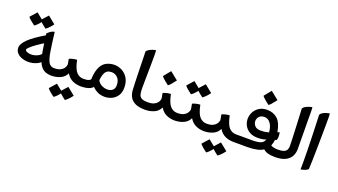

<svg xmlns="http://www.w3.org/2000/svg" viewBox="-61 -1055 3058 1738"><g transform="rotate(20 1467.5 -185.5)"><path d="M164.6 -40.5Q131.8 -40.5 102.5 -51Q73.2 -61.5 54.9 -81.8Q36.6 -102.1 36.6 -131.8Q36.6 -169.4 84.7 -215.8Q132.8 -262.2 239.3 -325.2L255.4 -254.9Q217.8 -233.9 184.3 -210Q150.9 -186 129.9 -166.7Q108.9 -147.5 108.9 -139.6Q108.9 -127.9 125.7 -120.4Q142.6 -112.8 166.5 -112.8Q195.8 -112.8 227.3 -127Q258.8 -141.1 274.9 -176.3L296.4 -98.1Q274.4 -69.3 238.3 -54.9Q202.1 -40.5 164.6 -40.5ZM403.3 4.9Q370.6 4.9 343.8 -6.1Q316.9 -17.1 296.6 -46.1Q276.4 -75.2 264.2 -129.4Q252 -183.1 246.3 -231Q240.7 -278.8 231 -337.4Q237.3 -345.7 255.1 -359.9Q272.9 -374 297.9 -378.4Q312 -259.8 323.2 -191.9Q334.5 -124 352.3 -95.7Q370.1 -67.4 403.3 -67.4H413.1V4.9ZM209.5 -377Q183.1 -396 164.3 -413.1Q145.5 -430.2 142.6 -437L198.7 -499.5L271.5 -440.4Q251.5 -413.1 232.9 -396Q214.4 -378.9 209.5 -377ZM102.5 -368.7Q76.7 -387.7 57.9 -404.5Q39.1 -421.4 36.1 -428.7L91.8 -491.2L165 -431.6Q142.6 -401.9 125.5 -386Q108.4 -370.1 102.5 -368.7Z M393.6 4.9V-67.4H403.3Q439.9 -67.4 461.4 -77.4Q482.9 -87.4 493.2 -101.1Q503.4 -114.7 506.6 -126Q509.8 -137.2 509.8 -139.2Q509.8 -143.1 507.6 -154.8Q505.4 -166.5 503.2 -178.2Q501 -189.9 501 -192.4Q514.6 -199.2 534.7 -204.1Q554.7 -209 574.7 -210Q591.8 -126.5 619.6 -96.9Q647.5 -67.4 686.5 -67.4H696.3V4.9H686.5Q645 4.9 608.4 -11.5Q571.8 -27.8 546.4 -68.8Q528.3 -29.8 489 -12.5Q449.7 4.9 403.3 4.9ZM595.2 169.9Q568.8 150.9 550 133.8Q531.2 116.7 528.3 109.9L584.5 47.4L657.2 106.4Q637.2 133.8 618.7 150.9Q600.1 168 595.2 169.9ZM488.3 178.2Q462.4 159.2 443.6 142.3Q424.8 125.5 421.9 118.2L477.5 55.7L550.8 115.2Q528.3 145 511.2 160.9Q494.1 176.8 488.3 178.2Z M923.3 20Q883.3 20 855.2 6.6Q827.1 -6.8 808.8 -25.1Q790.5 -43.5 780.3 -58.1L814.5 -131.8Q831.5 -84.5 862.1 -67.6Q892.6 -50.8 920.9 -50.8Q952.6 -50.8 971.9 -67.1Q991.2 -83.5 991.2 -116.2Q991.2 -161.6 966.8 -186.8Q942.4 -211.9 907.7 -211.9Q860.4 -211.9 843.3 -173.8Q826.2 -135.7 826.2 -80.6Q814.9 -30.8 778.8 -12.7Q742.7 5.4 687.5 4.9Q685.5 4.9 682.4 4.9Q679.2 4.9 676.8 4.9V-67.4Q679.2 -67.4 681.4 -67.4Q683.6 -67.4 686.5 -67.4Q722.2 -67.4 739.3 -75.4Q756.3 -83.5 756.3 -93.8Q756.3 -97.7 756.3 -101.6Q756.3 -105.5 756.8 -111.3Q760.7 -168.9 781.7 -210.9Q800.8 -249 835.9 -265.9Q871.1 -282.7 909.2 -282.7Q949.2 -282.7 984.1 -263.9Q1019 -245.1 1041 -208.5Q1063 -171.9 1063 -117.7Q1063 -70.8 1042.2 -40.3Q1021.5 -9.8 989.5 5.1Q957.5 20 923.3 20Z M1307.1 4.9Q1244.1 4.9 1209 -13.2Q1173.8 -31.2 1159.2 -59.8Q1144.5 -88.4 1142.1 -119.6Q1140.1 -147 1138.7 -189.2Q1137.2 -231.4 1136 -279.1Q1134.8 -326.7 1133.8 -371.1Q1132.8 -415.5 1132.1 -447.8Q1131.3 -480 1130.4 -490.7Q1136.2 -503.9 1152.8 -513.4Q1169.4 -522.9 1187.7 -529.1Q1206.1 -535.2 1216.8 -536.6Q1218.3 -527.8 1218.8 -507.1Q1219.2 -486.3 1219.2 -476.6Q1219.2 -436.5 1218.5 -382.3Q1217.8 -328.1 1216.8 -272.2Q1215.8 -216.3 1215.8 -170.4Q1215.8 -133.3 1221.9 -110.6Q1228 -87.9 1247.6 -77.6Q1267.1 -67.4 1307.1 -67.4H1316.9V4.9Z M1297.4 4.9V-67.4H1307.1Q1343.8 -67.4 1365.2 -77.4Q1386.7 -87.4 1397 -101.1Q1407.2 -114.7 1410.4 -126Q1413.6 -137.2 1413.6 -139.2Q1413.6 -143.1 1411.4 -154.8Q1409.2 -166.5 1407 -178.2Q1404.8 -189.9 1404.8 -192.4Q1418.5 -199.2 1438.5 -204.1Q1458.5 -209 1478.5 -210Q1495.6 -126.5 1523.4 -96.9Q1551.3 -67.4 1590.3 -67.4H1600.1V4.9H1590.3Q1548.8 4.9 1512.2 -11.5Q1475.6 -27.8 1450.2 -68.8Q1432.1 -29.8 1392.8 -12.5Q1353.5 4.9 1307.1 4.9ZM1425.8 -274.4Q1398.4 -294.4 1378.7 -312.3Q1358.9 -330.1 1355.5 -337.4L1410.6 -404.8L1487.8 -342.8Q1439.5 -278.8 1425.8 -274.4Z M1580.6 4.9V-67.4H1590.3Q1627 -67.4 1648.4 -77.4Q1669.9 -87.4 1680.2 -101.1Q1690.4 -114.7 1693.6 -126Q1696.8 -137.2 1696.8 -139.2Q1696.8 -143.1 1694.6 -154.8Q1692.4 -166.5 1690.2 -178.2Q1688 -189.9 1688 -192.4Q1701.7 -199.2 1721.7 -204.1Q1741.7 -209 1761.7 -210Q1778.8 -126.5 1806.6 -96.9Q1834.5 -67.4 1873.5 -67.4H1883.3V4.9H1873.5Q1832 4.9 1795.4 -11.5Q1758.8 -27.8 1733.4 -68.8Q1715.3 -29.8 1676 -12.5Q1636.7 4.9 1590.3 4.9ZM1756.3 -277.8Q1730 -296.9 1711.2 -314Q1692.4 -331.1 1689.5 -337.9L1745.6 -400.4L1818.4 -341.3Q1798.3 -314 1779.8 -296.9Q1761.2 -279.8 1756.3 -277.8ZM1649.4 -269.5Q1623.5 -288.6 1604.7 -305.4Q1585.9 -322.3 1583 -329.6L1638.7 -392.1L1711.9 -332.5Q1689.5 -302.7 1672.4 -286.9Q1655.3 -271 1649.4 -269.5Z M1863.8 4.9V-67.4H1873.5Q1910.2 -67.4 1931.6 -77.4Q1953.1 -87.4 1963.4 -101.1Q1973.6 -114.7 1976.8 -126Q1980 -137.2 1980 -139.2Q1980 -143.1 1977.8 -154.8Q1975.6 -166.5 1973.4 -178.2Q1971.2 -189.9 1971.2 -192.4Q1984.9 -199.2 2004.9 -204.1Q2024.9 -209 2044.9 -210Q2062 -126.5 2089.8 -96.9Q2117.7 -67.4 2156.7 -67.4H2166.5V4.9H2156.7Q2115.2 4.9 2078.6 -11.5Q2042 -27.8 2016.6 -68.8Q1998.5 -29.8 1959.2 -12.5Q1919.9 4.9 1873.5 4.9ZM2065.4 169.9Q2039.1 150.9 2020.3 133.8Q2001.5 116.7 1998.5 109.9L2054.7 47.4L2127.4 106.4Q2107.4 133.8 2088.9 150.9Q2070.3 168 2065.4 169.9ZM1958.5 178.2Q1932.6 159.2 1913.8 142.3Q1895 125.5 1892.1 118.2L1947.8 55.7L2021 115.2Q1998.5 145 1981.4 160.9Q1964.4 176.8 1958.5 178.2Z M2298.3 5.4Q2262.2 5.4 2246.1 5.4Q2230 5.4 2224.1 5.1Q2218.3 4.9 2214.1 4.9Q2210 4.9 2198 4.9Q2186 4.9 2156.7 4.9H2147V-67.4H2156.7Q2197.3 -67.4 2220.7 -67.4Q2244.1 -67.4 2258.1 -67.4Q2272 -67.4 2282.7 -67.1Q2293.5 -66.9 2308.1 -66.9Q2366.2 -66.9 2394 -77.6Q2421.9 -88.4 2431.2 -117.7Q2414.6 -110.8 2393.8 -107.9Q2373 -105 2351.6 -105Q2302.2 -105 2270.5 -124.3Q2238.8 -143.6 2223.4 -174.1Q2208 -204.6 2208 -237.3Q2208 -270.5 2224.4 -301.8Q2240.7 -333 2272.2 -353Q2303.7 -373 2348.6 -373Q2408.2 -373 2448.2 -336.7Q2488.3 -300.3 2502.9 -213.4L2522 -221.2Q2526.9 -202.1 2526.9 -182.1Q2526.9 -175.3 2525.9 -166Q2524.9 -156.7 2521.5 -146.5L2505.9 -139.6Q2498 -77.1 2466.8 -46.1Q2435.5 -15.1 2390.9 -4.9Q2346.2 5.4 2298.3 5.4ZM2559.1 4.9Q2516.1 4.9 2488.3 -2.9Q2460.4 -10.7 2439.9 -31.2L2481.4 -91.8Q2502 -67.4 2559.1 -67.4H2568.8V4.9ZM2352.1 -175.8Q2379.4 -175.8 2396 -178.5Q2412.6 -181.2 2432.6 -186.5Q2427.2 -244.6 2403.8 -274.2Q2380.4 -303.7 2346.2 -303.7Q2314 -303.7 2296.9 -284.9Q2279.8 -266.1 2279.8 -241.2Q2279.8 -215.8 2298.1 -195.8Q2316.4 -175.8 2352.1 -175.8ZM2342.3 -418.5Q2314.9 -438.5 2295.2 -456.3Q2275.4 -474.1 2272 -481.4L2327.1 -548.8L2404.3 -486.8Q2356 -422.9 2342.3 -418.5Z M2549.3 4.9V-67.4H2559.1Q2598.6 -67.4 2618.4 -76.2Q2638.2 -85 2645 -100.1Q2651.9 -115.2 2651.9 -134.3Q2651.9 -152.8 2650.4 -190.9Q2648.9 -229 2647 -275.9Q2645 -322.8 2642.8 -367.9Q2640.6 -413.1 2638.9 -446.5Q2637.2 -480 2636.7 -490.7Q2642.1 -502.4 2657.5 -511.7Q2672.9 -521 2690.9 -527.1Q2709 -533.2 2723.1 -535.2Q2724.6 -529.3 2725.1 -509.3Q2725.6 -489.3 2725.6 -464.4Q2725.6 -439.5 2725.6 -419.4Q2725.6 -358.9 2726.8 -289.6Q2728 -220.2 2728 -131.3Q2728 -95.2 2711.7 -64.2Q2695.3 -33.2 2658.2 -14.2Q2621.1 4.9 2559.1 4.9Z M2814.5 30.8Q2814.9 15.1 2815.2 -4.2Q2815.4 -23.4 2815.4 -44.9Q2815.4 -94.7 2814.2 -153.1Q2813 -211.4 2811.3 -269Q2809.6 -326.7 2807.9 -375.2Q2806.2 -423.8 2804.9 -455.1Q2803.7 -486.3 2803.7 -490.7Q2809.6 -504.9 2826.2 -514.4Q2842.8 -523.9 2861.3 -529.5Q2879.9 -535.2 2890.6 -536.6Q2891.6 -530.8 2892.3 -517.6Q2893.1 -504.4 2893.1 -491.9Q2893.1 -479.5 2893.1 -476.6Q2893.1 -452.1 2892.8 -406.5Q2892.6 -360.8 2891.8 -303.7Q2891.1 -246.6 2890.1 -188.2Q2889.2 -129.9 2887.9 -80.1Q2886.7 -30.3 2884.8 1Q2875 13.7 2853.8 21Q2832.5 28.3 2814.5 30.8Z"/></g></svg>

Font: Harmattan Medium
Style: Regular
Weight: 500
Designer: George W. Nuss III and SIL International
Foundry: SIL International
Version: Version 4.000